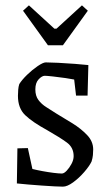

<svg xmlns="http://www.w3.org/2000/svg" viewBox="-20 -688 395 717"><path d="M215 9Q206 9 184.5 8Q163 7 136.5 5Q110 3 85 1Q60 -1 43 -3L45 -134L84 -135L101 -57Q117 -53 138.5 -49Q160 -45 180 -42.5Q200 -40 211 -40Q219 -40 229 -50.5Q239 -61 247 -76Q255 -91 255 -105Q255 -137 230 -155.5Q205 -174 156 -202Q101 -232 74 -258Q47 -284 47 -330Q47 -341 48 -353Q49 -365 52 -374Q62 -390 81 -408.5Q100 -427 120.5 -441Q141 -455 151 -455Q166 -455 197 -453.5Q228 -452 260 -449.5Q292 -447 310 -445L307 -331H264L257 -391Q248 -393 224.5 -396.5Q201 -400 177.5 -402.5Q154 -405 147 -405Q137 -405 124.5 -392Q112 -379 112 -354Q112 -330 123.5 -314.5Q135 -299 153.5 -287.5Q172 -276 192 -263Q219 -247 250.5 -227.5Q282 -208 305 -184Q328 -160 328 -130Q328 -120 327 -109Q326 -98 322 -85Q314 -68 294.5 -45.5Q275 -23 253 -7Q231 9 215 9ZM159 -519 66 -648 88 -668 183 -581H191L286 -668L308 -648L215 -519Z"/></svg>

Font: Grenze Gotisch Light
Style: Regular
Weight: 300
Designer: Renata Polastri
Foundry: Omnibus-Type
Version: Version 1.001